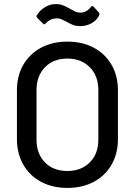

<svg xmlns="http://www.w3.org/2000/svg" viewBox="-20 -912 662 941"><path d="M63 -231V-469Q63 -540 94 -594Q125 -648 181 -678Q237 -708 310 -708Q384 -708 440 -678Q496 -648 527 -594Q558 -540 558 -469V-231Q558 -160 527 -105.5Q496 -51 440 -21Q384 9 310 9Q237 9 181 -21Q125 -51 94 -105.5Q63 -160 63 -231ZM462 -227V-470Q462 -540 420 -582.5Q378 -625 310 -625Q242 -625 200.5 -582.5Q159 -540 159 -470V-227Q159 -158 200.5 -116Q242 -74 310 -74Q378 -74 420 -116Q462 -158 462 -227ZM309 -804Q290 -814 280.5 -818Q271 -822 260 -822Q228 -822 207 -800L203 -796Q201 -793 197.5 -793Q194 -793 191 -796L163 -824Q156 -831 161 -838Q178 -864 202 -878Q226 -892 255 -892Q272 -892 284.5 -887.5Q297 -883 308 -877Q319 -871 323 -869Q327 -867 337.5 -861Q348 -855 356.5 -852.5Q365 -850 373 -850Q404 -850 425 -877Q431 -887 439 -879L464 -851Q467 -847 467.5 -844Q468 -841 466 -837Q454 -812 428.5 -798Q403 -784 373 -784Q354 -784 340 -789Q326 -794 309 -804Z"/></svg>

Font: Amber EN Medium
Style: Regular
Weight: 500
Designer: Jeremy Tribby
Foundry: Tribby Type Co.
Version: Version 1.403 November 24, 2021